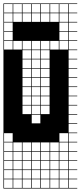

<svg xmlns="http://www.w3.org/2000/svg" viewBox="-20 -827 469 1115"><path d="M325 -803.6V-753.6H375V-803.6ZM271.4 -700H321.4V-750H271.4ZM325 -700H375V-750H325ZM217.9 -700H267.9V-750H217.9ZM164.3 -700H214.3V-750H164.3ZM110.7 -700H160.7V-750H110.7ZM57.1 -700H107.1V-750H57.1ZM3.6 -700H53.6V-750H3.6ZM325 -646.4H375V-696.4H325ZM271.4 -646.4H321.4V-696.4H271.4ZM217.9 -646.4H267.9V-696.4H217.9ZM164.3 -646.4H214.3V-696.4H164.3ZM110.7 -646.4H160.7V-696.4H110.7ZM57.1 -646.4H107.1V-696.4H57.1ZM3.6 -646.4H53.6V-696.4H3.6ZM325 -592.9H375V-642.9H325ZM271.4 -592.9H321.4V-642.9H271.4ZM217.9 -592.9H267.9V-642.9H217.9ZM164.3 -592.9H214.3V-642.9H164.3ZM110.7 -592.9H160.7V-642.9H110.7ZM57.1 -592.9H107.1V-642.9H57.1ZM3.6 -592.9H53.6V-642.9H3.6ZM325 -539.3H375V-589.3H325ZM271.4 -539.3H321.4V-589.3H271.4ZM217.9 -539.3H267.9V-589.3H217.9ZM164.3 -539.3H214.3V-589.3H164.3ZM110.7 -539.3H160.7V-589.3H110.7ZM57.1 -539.3H107.1V-589.3H57.1ZM3.6 -539.3H53.6V-589.3H3.6ZM110.7 -485.7H160.7V-535.7H110.7ZM217.9 -485.7H267.9V-535.7H217.9ZM164.3 -485.7H214.3V-535.7H164.3ZM164.3 -432.1H214.3V-482.1H164.3ZM217.9 -432.1H267.9V-482.1H217.9ZM110.7 -432.1H160.7V-482.1H110.7ZM164.3 -378.6H214.3V-428.6H164.3ZM217.9 -378.6H267.9V-428.6H217.9ZM110.7 -378.6H160.7V-428.6H110.7ZM110.7 -325H160.7V-375H110.7ZM217.9 -325H267.9V-375H217.9ZM164.3 -325H214.3V-375H164.3ZM217.9 -271.4H267.9V-321.4H217.9ZM110.7 -271.4H160.7V-321.4H110.7ZM164.3 -271.4H214.3V-321.4H164.3ZM110.7 -217.9H160.7V-267.9H110.7ZM217.9 -217.9H267.9V-267.9H217.9ZM164.3 -217.9H214.3V-267.9H164.3ZM217.9 -164.3H267.9V-214.3H217.9ZM110.7 -164.3H160.7V-214.3H110.7ZM164.3 -164.3H214.3V-214.3H164.3ZM164.3 -110.7H214.3V-160.7H164.3ZM3.6 -3.6H53.6V-53.6H3.6ZM325 -3.6H375V-53.6H325ZM164.3 50H214.3V0H164.3ZM3.6 50H53.6V0H3.6ZM271.4 50H321.4V0H271.4ZM325 50H375V0H325ZM57.1 50H107.1V0H57.1ZM217.9 50H267.9V0H217.9ZM110.7 50H160.7V0H110.7ZM164.3 103.6H214.3V53.6H164.3ZM271.4 103.6H321.4V53.6H271.4ZM3.6 103.6H53.6V53.6H3.6ZM325 103.6H375V53.6H325ZM57.1 103.6H107.1V53.6H57.1ZM217.9 103.6H267.9V53.6H217.9ZM110.7 103.6H160.7V53.6H110.7ZM110.7 157.1H160.7V107.1H110.7ZM164.3 157.1H214.3V107.1H164.3ZM271.4 157.1H321.4V107.1H271.4ZM217.9 157.1H267.9V107.1H217.9ZM57.1 157.1H107.1V107.1H57.1ZM325 157.1H375V107.1H325ZM3.6 157.1H53.6V107.1H3.6ZM164.3 210.7H214.3V160.7H164.3ZM217.9 210.7H267.9V160.7H217.9ZM110.7 210.7H160.7V160.7H110.7ZM271.4 210.7H321.4V160.7H271.4ZM57.1 210.7H107.1V160.7H57.1ZM325 210.7H375V160.7H325ZM3.6 210.7H53.6V160.7H3.6ZM164.3 264.3H214.3V214.3H164.3ZM3.6 264.3H53.6V214.3H3.6ZM217.9 264.3H267.9V214.3H217.9ZM110.7 264.3H160.7V214.3H110.7ZM271.4 264.3H321.4V214.3H271.4ZM325 264.3H375V214.3H325ZM57.1 264.3H107.1V214.3H57.1ZM271.4 -803.6V-753.6H321.4V-803.6ZM217.9 -803.6V-753.6H267.9V-803.6ZM164.3 -803.6V-753.6H214.3V-803.6ZM110.7 -803.6V-753.6H160.7V-803.6ZM57.1 -803.6V-753.6H107.1V-803.6ZM3.6 -803.6V-753.6H53.6V-803.6ZM428.6 -803.6H378.6V-753.6H428.6V-750H378.6V-700H428.6V-696.4H378.6V-646.4H428.6V-642.9H378.6V-592.9H428.6V-589.3H378.6V-539.3H428.6V-535.7H378.6V-485.7H428.6V-482.1H378.6V-432.1H428.6V-428.6H378.6V-378.6H428.6V-375H378.6V-325H428.6V-321.4H378.6V-271.4H428.6V-267.9H378.6V-217.9H428.6V-214.3H378.6V-164.3H428.6V-160.7H378.6V-110.7H428.6V-107.1H378.6V-57.1H428.6V-53.6H378.6V-3.6H428.6V0H378.6V50H428.6V53.6H378.6V103.6H428.6V107.1H378.6V157.1H428.6V160.7H378.6V210.7H428.6V214.3H378.6V264.3H428.6V267.9H0V-807.1H428.6ZM107.1 -696.4H160.7V-642.9H107.1ZM160.7 -696.4H214.3V-642.9H160.7ZM160.7 -642.9H214.3V-589.3H160.7ZM107.1 -642.9H160.7V-589.3H107.1ZM53.6 -696.4H107.1V-642.9H53.6ZM53.6 -642.9H107.1V-589.3H53.6ZM214.3 -696.4H267.9V-642.9H214.3ZM214.3 -642.9H267.9V-589.3H214.3ZM267.9 -696.4H321.4V-642.9H267.9ZM267.9 -642.9H321.4V-589.3H267.9Z"/></svg>

Font: Jersey 10 Charted
Style: Regular
Weight: 400
Designer: Sarah Cadigan-Fried
Version: Version 1.000; ttfautohint (v1.8.4.7-5d5b)